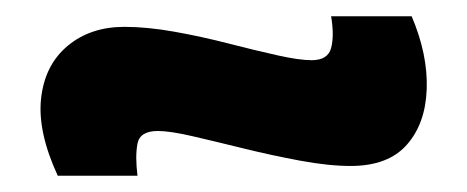

<svg xmlns="http://www.w3.org/2000/svg" viewBox="-20 -448 574 236"><path d="M411 -244Q384 -244 349 -250.5Q314 -257 279.5 -265.5Q245 -274 217 -280.5Q189 -287 174 -287Q152 -287 149 -271.5Q146 -256 149 -232H51Q26 -286 30.5 -327Q35 -368 63 -391.5Q91 -415 133 -415Q161 -415 194.5 -409Q228 -403 261 -394.5Q294 -386 321 -380Q348 -374 363 -374Q383 -374 387 -389Q391 -404 387 -428H486Q506 -381 504.5 -338.5Q503 -296 480 -270Q457 -244 411 -244Z"/></svg>

Font: Bricolage Grotesque ExtraBold
Style: Regular
Weight: 800
Designer: Mathieu Triay
Foundry: Atelier Triay
Version: Version 1.001;gftools[0.9.33.dev8+g029e19f]